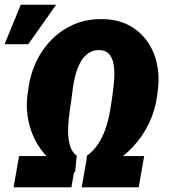

<svg xmlns="http://www.w3.org/2000/svg" viewBox="-43 -802 728 822"><path d="M437.5 -387.7 442.4 -426.3Q444.8 -444.8 446.3 -471.4Q447.8 -498 443.8 -523.9Q439.9 -549.8 426.5 -567.9Q413.1 -585.9 385.3 -587.4Q354.5 -588.9 333.5 -573Q312.5 -557.1 299.3 -531.5Q286.1 -505.9 279.1 -477.3Q272 -448.7 269 -425.3L264.2 -387.2Q261.2 -364.7 255.9 -329.6Q250.5 -294.4 248.8 -256.1Q247.1 -217.8 254.6 -185.3Q262.2 -152.8 285.2 -135.7L278.8 -64Q224.6 -76.2 183.8 -108.4Q143.1 -140.6 116.5 -186Q89.8 -231.4 78.9 -283.4Q67.9 -335.4 73.7 -387.7L78.6 -424.3Q86.9 -485.8 113 -540Q139.2 -594.2 180.9 -635.3Q222.7 -676.3 277.3 -699Q332 -721.7 397 -720.2Q459 -719.2 506.1 -695.1Q553.2 -670.9 584 -629.6Q614.7 -588.4 627.4 -535.6Q640.1 -482.9 633.8 -424.3L628.9 -387.7Q621.1 -329.1 595 -274.4Q568.8 -219.7 527.8 -175Q486.8 -130.4 434.6 -101.1Q382.3 -71.8 322.3 -63.5L329.1 -135.3Q357.9 -156.2 377.2 -185.8Q396.5 -215.3 408.2 -249.3Q419.9 -283.2 426.5 -318.8Q433.1 -354.5 437.5 -387.7ZM306.6 0 330.1 -133.8H574.2L550.8 0ZM15.1 0 38.6 -133.8H286.1L262.7 0ZM-23.4 -612.8 45.9 -781.7H197.3L78.1 -612.8Z"/></svg>

Font: Roboto Black
Style: Italic
Weight: 900
Italic angle: -12°
Designer: Christian Robertson
Foundry: Google
Version: Version 3.0; 2020